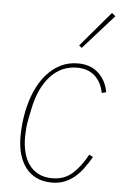

<svg xmlns="http://www.w3.org/2000/svg" viewBox="-54 -790 540 841"><g transform="rotate(5 216.0 -369.5)"><path d="M206 12Q167 12 138 -2Q109 -16 90 -41.5Q71 -67 61.5 -101Q52 -135 52 -176Q52 -233 63 -288Q73 -337 91.5 -379Q110 -421 137 -452Q164 -483 198.5 -500.5Q233 -518 275 -518Q331 -518 365.5 -486Q400 -454 409 -403L390 -398Q380 -447 350 -473Q320 -499 273 -499Q204 -499 156 -447Q108 -395 89 -302L79 -252Q75 -233 73.5 -212Q72 -191 72 -176Q72 -141 79.5 -110.5Q87 -80 103 -57Q119 -34 144.5 -20.5Q170 -7 206 -7Q258 -7 293.5 -38Q329 -69 359 -124L376 -115Q359 -86 341.5 -62.5Q324 -39 303.5 -22.5Q283 -6 259.5 3Q236 12 206 12ZM285 -587 273 -597 404 -751 420 -738Z"/></g></svg>

Font: IBM Plex Sans Condensed Thin
Style: Italic
Weight: 100
Width: 3
Italic angle: -11°
Designer: Mike Abbink, Paul van der Laan, Pieter van Rosmalen
Foundry: Bold Monday
Version: Version 1.3